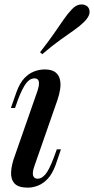

<svg xmlns="http://www.w3.org/2000/svg" viewBox="-20 -848 432 882"><path d="M152 -430Q171 -488 139 -488Q117 -488 100 -465.5Q83 -443 64 -394L49 -352H30L56 -426Q71 -467 92 -489Q113 -511 137.5 -520Q162 -529 185 -529Q218 -529 234.5 -516Q251 -503 255.5 -482Q260 -461 256 -436.5Q252 -412 244 -389L138 -85Q128 -57 132 -42Q136 -27 153 -27Q171 -27 188 -46.5Q205 -66 226 -121L241 -162H260L235 -89Q220 -49 199.5 -27Q179 -5 155 4.5Q131 14 108 14Q64 14 46.5 -5.5Q29 -25 31 -58.5Q33 -92 48 -132ZM164 -608Q203 -658 228 -694Q253 -730 271.5 -757Q290 -784 309 -804Q327 -824 347 -827Q367 -830 382 -818Q394 -805 391 -787Q388 -769 367 -748Q348 -729 321 -710Q294 -691 258 -665.5Q222 -640 174 -599Z"/></svg>

Font: Playfair Display Medium
Style: Italic
Weight: 500
Italic angle: -14°
Designer: Claus Eggers Sørensen
Foundry: Claus Eggers Sørensen
Version: Version 1.203